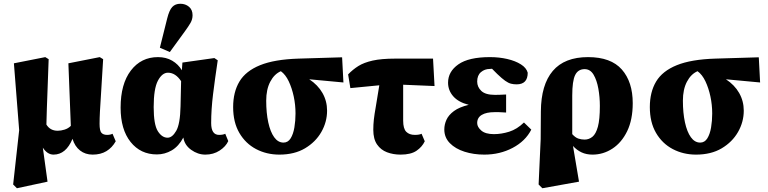

<svg xmlns="http://www.w3.org/2000/svg" viewBox="-20 -807 4086 1022"><path d="M473 16Q434 16 406 -6Q378 -28 366 -68Q331 16 265 16Q232 16 208 -21L233 160L70 195L50 175L82 -114L54 -470L221 -503L239 -492Q236 -403 233.5 -340.5Q231 -278 229.5 -231.5Q228 -185 227 -144Q247 -111 287 -111Q304 -111 323.5 -117Q343 -123 357 -137L344 -470L511 -503L529 -492Q523 -386 518.5 -319.5Q514 -253 512 -214Q510 -175 510 -148Q510 -111 520 -100Q530 -89 550 -89Q567 -89 579 -95L596 -55Q577 -21 546.5 -2.5Q516 16 473 16Z M798 -237Q798 -144 820 -109Q842 -74 872 -74Q897 -74 918 -110.5Q939 -147 941 -241L944 -375Q914 -420 874 -420Q843 -420 820.5 -377.5Q798 -335 798 -237ZM815 15Q728 15 675 -51.5Q622 -118 622 -234Q622 -360 676.5 -431.5Q731 -503 821 -503Q864 -503 896.5 -484Q929 -465 948 -433L951 -474L1121 -498L1139 -486Q1124 -386 1114 -305Q1104 -224 1104 -152Q1104 -89 1146 -89Q1167 -89 1179 -95L1195 -56Q1182 -27 1149 -5.5Q1116 16 1073 16Q1033 16 997.5 -9.5Q962 -35 956 -75Q931 -28 894 -6.5Q857 15 815 15ZM831 -553 870 -709Q881 -753 897 -770Q913 -787 940 -787Q967 -787 986 -771Q1005 -755 1005 -726Q1005 -704 994 -685Q983 -666 964 -640L884 -530Z M1467 16Q1399 16 1343 -13.5Q1287 -43 1254 -99.5Q1221 -156 1221 -237Q1221 -317 1254.5 -373Q1288 -429 1364.5 -460Q1441 -491 1569 -495L1801 -502L1808 -368L1626 -385Q1672 -355 1696.5 -312Q1721 -269 1721 -218Q1721 -158 1690.5 -104.5Q1660 -51 1603.5 -17.5Q1547 16 1467 16ZM1397 -271Q1397 -206 1408 -155.5Q1419 -105 1439.5 -76.5Q1460 -48 1489 -48Q1513 -48 1527 -70.5Q1541 -93 1547 -128.5Q1553 -164 1553 -203Q1553 -249 1543.5 -293.5Q1534 -338 1517 -374Q1500 -410 1475 -428Q1440 -413 1418.5 -372Q1397 -331 1397 -271Z M1845 -338 1833 -411Q1858 -437 1887.5 -455.5Q1917 -474 1963.5 -484.5Q2010 -495 2084 -495H2285L2293 -349L2126 -356V-165Q2126 -122 2142.5 -105.5Q2159 -89 2188 -89Q2212 -89 2224 -95L2241 -55Q2227 -25 2197 -4.5Q2167 16 2112 16Q2073 16 2040 3.5Q2007 -9 1987 -38Q1967 -67 1967 -116Q1967 -144 1970 -171Q1973 -198 1980.5 -240Q1988 -282 1999 -353Z M2558 16Q2501 16 2452.5 0.5Q2404 -15 2374.5 -45Q2345 -75 2345 -118Q2345 -144 2356.5 -169.5Q2368 -195 2396.5 -216Q2425 -237 2475 -249Q2420 -263 2392.5 -294.5Q2365 -326 2365 -367Q2365 -426 2420 -464.5Q2475 -503 2588 -503Q2637 -503 2680 -493Q2723 -483 2752.5 -464.5Q2782 -446 2789 -420Q2789 -358 2730 -358Q2714 -358 2700 -361.5Q2686 -365 2669 -377Q2652 -389 2627 -413L2599 -441Q2594 -440 2587 -440Q2560 -440 2540 -423Q2520 -406 2520 -373Q2520 -344 2542 -323Q2564 -302 2615 -302Q2630 -302 2640.5 -302.5Q2651 -303 2674 -304V-208Q2649 -210 2636 -210Q2623 -210 2612 -210Q2569 -210 2544.5 -195.5Q2520 -181 2520 -152Q2520 -131 2542 -112Q2564 -93 2609 -93Q2649 -93 2690.5 -106Q2732 -119 2769 -155L2808 -117Q2777 -56 2709 -20Q2641 16 2558 16Z M3026 -298V-93Q3042 -75 3058 -69.5Q3074 -64 3092 -64Q3115 -64 3133.5 -79Q3152 -94 3162.5 -132.5Q3173 -171 3173 -243Q3173 -290 3165 -335Q3157 -380 3139.5 -409.5Q3122 -439 3092 -439Q3057 -439 3041.5 -407.5Q3026 -376 3026 -298ZM2847 175 2858 -66 2859 -214Q2860 -356 2922.5 -429.5Q2985 -503 3110 -503Q3232 -503 3290 -437Q3348 -371 3348 -258Q3348 -170 3318.5 -109Q3289 -48 3240 -16Q3191 16 3134 16Q3101 16 3075.5 4Q3050 -8 3030 -30L3062 160L2867 195Z M3685 16Q3617 16 3561 -13.5Q3505 -43 3472 -99.5Q3439 -156 3439 -237Q3439 -317 3472.5 -373Q3506 -429 3582.5 -460Q3659 -491 3787 -495L4019 -502L4026 -368L3844 -385Q3890 -355 3914.5 -312Q3939 -269 3939 -218Q3939 -158 3908.5 -104.5Q3878 -51 3821.5 -17.5Q3765 16 3685 16ZM3615 -271Q3615 -206 3626 -155.5Q3637 -105 3657.5 -76.5Q3678 -48 3707 -48Q3731 -48 3745 -70.5Q3759 -93 3765 -128.5Q3771 -164 3771 -203Q3771 -249 3761.5 -293.5Q3752 -338 3735 -374Q3718 -410 3693 -428Q3658 -413 3636.5 -372Q3615 -331 3615 -271Z"/></svg>

Font: Source Serif Pro Black
Style: Regular
Weight: 900
Designer: Frank Grießhammer
Foundry: Adobe Systems Incorporated
Version: Version 3.001;hotconv 1.0.111;makeotfexe 2.5.65597